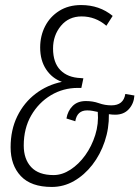

<svg xmlns="http://www.w3.org/2000/svg" viewBox="-20 -730 552 760"><path d="M185 10Q103 10 62.5 -33Q22 -76 22 -147Q22 -216 48.5 -270Q75 -324 121 -359Q167 -394 225 -406Q186 -420 162.5 -455.5Q139 -491 139 -542Q139 -588 158.5 -626Q178 -664 214.5 -687Q251 -710 301 -710Q374 -710 426 -667L401 -628Q358 -665 303 -665Q252 -665 221 -627.5Q190 -590 190 -538Q190 -482 219 -452.5Q248 -423 299 -421L310 -420L302 -382H288Q230 -382 181.5 -353Q133 -324 103.5 -273Q74 -222 74 -154Q74 -100 103.5 -68.5Q133 -37 192 -37Q226 -37 259 -58.5Q292 -80 317.5 -115.5Q343 -151 357 -195.5Q371 -240 367 -287Q357 -289 347 -291Q337 -293 325 -293Q285 -293 278 -250L243 -261Q248 -291 267.5 -310.5Q287 -330 320 -330Q348 -330 371.5 -321.5Q395 -313 421 -313Q469 -313 476 -358L512 -352Q510 -320 490 -298Q470 -276 436 -276Q424 -276 411 -278Q412 -222 394.5 -170Q377 -118 345.5 -77.5Q314 -37 273 -13.5Q232 10 185 10Z"/></svg>

Font: Georama SemiCondensed Light
Style: Italic
Weight: 300
Width: 4
Italic angle: -9°
Designer: Jean-Baptiste Levee
Foundry: Production Type
Version: Version 1.000